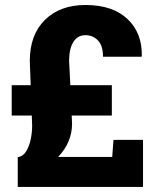

<svg xmlns="http://www.w3.org/2000/svg" viewBox="-20 -741 615 761"><path d="M50.3 0V-119.1H55.2Q72.8 -123 84.2 -142.1Q95.7 -161.1 101.6 -188.2Q107.4 -215.3 107.4 -242.7L106 -283.2H26.4V-403.3H101.6L98.1 -499.5Q98.1 -603 158 -662.1Q217.8 -721.2 318.8 -721.2Q426.3 -721.2 485.1 -665.8Q543.9 -610.4 542 -519L541 -516.1H388.2Q388.2 -560.1 368.2 -580.8Q348.1 -601.6 318.4 -601.6Q287.6 -601.6 270.8 -574.7Q253.9 -547.9 253.9 -499.5L258.8 -403.3H423.3V-283.2H264.2L265.6 -251Q265.6 -176.8 210.4 -119.1H424.8L429.7 -186.5H546.9V0Z"/></svg>

Font: Roboto Slab ExtraBold
Style: Regular
Weight: 800
Designer: Google
Version: Version 2.001; ttfautohint (v1.8.3)